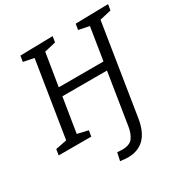

<svg xmlns="http://www.w3.org/2000/svg" viewBox="-209 -859 1205 1260"><g transform="rotate(-30 393.5 -229.5)"><path d="M787 -698 780 -654 693 -634 585 48Q556 239 398 239Q375 239 340 234L353 174Q381 176 390 176Q449 176 471.5 144Q494 112 501 66L563 -324H225L183 -63L264 -44L257 0H10L17 -44L102 -61L193 -633L113 -649L120 -693L367 -698L360 -654L274 -634L234 -387H573L612 -633L532 -649L539 -693Z"/></g></svg>

Font: Bitter Pro
Style: Italic
Weight: 400
Italic angle: -9°
Designer: Sol Matas, and Bitter project Authors
Foundry: Sol Matas
Version: Version 1.010